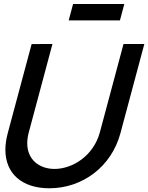

<svg xmlns="http://www.w3.org/2000/svg" viewBox="-20 -944 755 978"><path d="M329.9 -840H590.9L613.2 -923.5H352.2ZM231.3 15C400.8 15 547.9 -95.5 593.3 -265L715.2 -720H609.2L488.8 -270.5C456.2 -149 348.2 -83.5 257.7 -83.5C183 -83.5 118.8 -128.1 118.8 -214.4C118.8 -231.4 121.3 -250.2 126.8 -270.5L247.2 -720L141.1 -719.5L19.3 -265C11.3 -235.1 7.4 -207 7.4 -181.1C7.4 -60 91.7 15 231.3 15Z"/></svg>

Font: Manrope
Style: SemiBoldItalic
Weight: 600
Italic angle: -15°
Designer: Mikhail Sharanda
Foundry: Mikhail Sharanda
Version: Version 4.502;hotconv 1.0.109;makeotfexe 2.5.65596